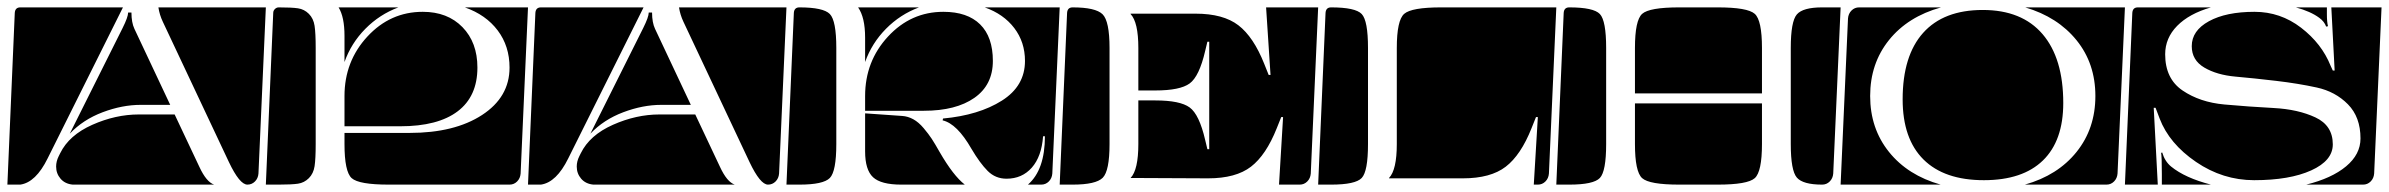

<svg xmlns="http://www.w3.org/2000/svg" viewBox="-20 -510 6470 520"><path d="M0 -10 20 -475Q21 -490 35 -490H313L109 -81Q77 -16 35 -10ZM409 -490H700L680 -40Q679 -27 670.5 -18.5Q662 -10 650 -10Q629 -10 600 -71L421 -451Q412 -470 409 -490ZM132 -59Q132 -73 139 -87L143 -95Q167 -144 230 -172Q293 -200 356 -200H453L520 -58Q539 -17 560 -10H177Q156 -12 144 -26Q132 -40 132 -59ZM169 -148 312 -434Q327 -464 327 -476H336Q336 -449 344 -432L441 -226H361Q311 -226 258 -206Q205 -186 169 -148Z M700 -10 720 -475Q720 -481 724.5 -485.5Q729 -490 735 -490Q770 -490 787 -487.5Q804 -485 816.5 -472.5Q829 -460 832 -440Q835 -420 835 -380V-120Q835 -80 832 -60Q829 -40 816.5 -27.5Q804 -15 787 -12.5Q770 -10 735 -10ZM913 -168V-250Q913 -344 975 -411Q1037 -478 1125 -478Q1192 -478 1232.5 -436.5Q1273 -395 1273 -327Q1273 -249 1219.5 -208.5Q1166 -168 1064 -168ZM913 -120V-150H1089Q1211 -150 1285.5 -198.5Q1360 -247 1360 -327Q1360 -385 1328 -427.5Q1296 -470 1239 -490H1410L1390 -40Q1389 -27 1380.5 -18.5Q1372 -10 1360 -10H1033Q952 -10 932.5 -27.5Q913 -45 913 -120ZM897 -490H1059Q1008 -471 969.5 -432Q931 -393 913 -342V-413Q913 -464 897 -490Z M1410 -10 1430 -475Q1431 -490 1445 -490H1723L1519 -81Q1487 -16 1445 -10ZM1819 -490H2110L2090 -40Q2089 -27 2080.5 -18.5Q2072 -10 2060 -10Q2039 -10 2010 -71L1831 -451Q1822 -470 1819 -490ZM1542 -59Q1542 -73 1549 -87L1553 -95Q1577 -144 1640 -172Q1703 -200 1766 -200H1863L1930 -58Q1949 -17 1970 -10H1587Q1566 -12 1554 -26Q1542 -40 1542 -59ZM1579 -148 1722 -434Q1737 -464 1737 -476H1746Q1746 -449 1754 -432L1851 -226H1771Q1721 -226 1668 -206Q1615 -186 1579 -148Z M2110 -10 2130 -475Q2131 -490 2145 -490Q2210 -490 2227.5 -472Q2245 -454 2245 -380V-120Q2245 -46 2227.5 -28Q2210 -10 2145 -10ZM2304 -490H2469Q2418 -471 2379.5 -432Q2341 -393 2323 -342V-408Q2323 -463 2304 -490ZM2533 -184 2534 -189Q2631 -198 2693.5 -237.5Q2756 -277 2756 -345Q2756 -396 2727 -434Q2698 -472 2647 -490H2850L2830 -40Q2829 -27 2820.5 -18.5Q2812 -10 2800 -10H2764Q2810 -50 2810 -141H2805Q2801 -86 2774.5 -56Q2748 -26 2706 -26Q2676 -26 2655 -47Q2634 -68 2611 -107Q2572 -175 2533 -184ZM2323 -100V-203L2423 -196Q2439 -195 2453.5 -187Q2468 -179 2481.5 -163Q2495 -147 2503.5 -134Q2512 -121 2525 -98Q2562 -34 2593 -10H2421Q2366 -10 2344.5 -30Q2323 -50 2323 -100ZM2323 -210V-250Q2323 -344 2385 -411Q2447 -478 2535 -478Q2600 -478 2634.5 -444Q2669 -410 2669 -345Q2669 -280 2619 -245Q2569 -210 2482 -210Z M3042 -28Q3063 -50 3063 -120V-238H3109Q3176 -238 3202 -219Q3228 -200 3244 -131L3250 -106H3255V-397H3250L3244 -372Q3228 -303 3202 -284Q3176 -265 3109 -265H3063V-380Q3063 -450 3042 -472V-473H3218Q3293 -473 3334 -441.5Q3375 -410 3404 -337L3416 -307H3421L3409 -490H3550L3530 -40Q3529 -27 3520.5 -18.5Q3512 -10 3500 -10H3444L3455 -193H3450L3438 -163Q3409 -90 3368 -58.5Q3327 -27 3252 -27ZM2850 -10 2870 -475Q2871 -490 2885 -490Q2947 -490 2966 -471.5Q2985 -453 2985 -380V-120Q2985 -47 2966.5 -28.5Q2948 -10 2885 -10Z M3742 -27V-28Q3763 -50 3763 -120V-380Q3763 -455 3783 -472.5Q3803 -490 3883 -490H4195L4175 -40Q4174 -27 4165.5 -18.5Q4157 -10 4145 -10H4134L4145 -193H4140L4128 -163Q4099 -90 4058 -58.5Q4017 -27 3942 -27ZM3550 -10 3570 -475Q3571 -490 3585 -490Q3651 -490 3668 -472Q3685 -454 3685 -380V-120Q3685 -46 3668 -28Q3651 -10 3585 -10Z M4408 -120V-230H4752V-120Q4752 -45 4732.5 -27.5Q4713 -10 4632 -10H4528Q4447 -10 4427.5 -27.5Q4408 -45 4408 -120ZM4830 -120V-380Q4830 -452 4846.5 -471Q4863 -490 4915 -490H4965L4945 -40Q4944 -27 4935.5 -18.5Q4927 -10 4915 -10Q4863 -10 4846.5 -29Q4830 -48 4830 -120ZM4408 -257V-380Q4408 -455 4427.5 -472.5Q4447 -490 4528 -490H4632Q4713 -490 4732.5 -472.5Q4752 -455 4752 -380V-257ZM4195 -10 4215 -475Q4216 -490 4230 -490Q4296 -490 4313 -472Q4330 -454 4330 -380V-120Q4330 -46 4313 -28Q4296 -10 4230 -10Z M4965 -10 4985 -460Q4986 -473 4994.5 -481.5Q5003 -490 5015 -490H5237Q5147 -465 5096 -401.5Q5045 -338 5045 -250Q5045 -162 5096 -98.5Q5147 -35 5236 -10ZM5464 -10Q5553 -35 5604 -98.5Q5655 -162 5655 -250Q5655 -338 5604 -401Q5553 -464 5465 -490H5735L5715 -40Q5714 -27 5705.5 -18.5Q5697 -10 5685 -10ZM5133 -241Q5133 -359 5188.5 -421Q5244 -483 5350 -483Q5456 -483 5512 -417.5Q5568 -352 5568 -231Q5568 -129 5513 -75.5Q5458 -22 5353 -22Q5246 -22 5189.5 -78Q5133 -134 5133 -241Z M5735 -10 5755 -475Q5756 -490 5770 -490H5968Q5909 -473 5876.5 -440Q5844 -407 5844 -363Q5844 -297 5891 -265Q5938 -233 6004.5 -227Q6071 -221 6137.5 -217.5Q6204 -214 6251 -192Q6298 -170 6298 -119Q6298 -75 6239.5 -48.5Q6181 -22 6085 -22Q6000 -22 5927.5 -71.5Q5855 -121 5829 -189L5818 -218H5813L5824 -10ZM5916 -385Q5916 -427 5962.5 -452.5Q6009 -478 6086 -478Q6156 -478 6212 -435Q6268 -392 6292 -332L6298 -319H6303L6294 -490H6430L6410 -40Q6409 -27 6400.5 -18.5Q6392 -10 6380 -10H6226Q6295 -27 6334 -59.5Q6373 -92 6373 -135Q6373 -193 6339 -227.5Q6305 -262 6254.5 -273Q6204 -284 6144.5 -291Q6085 -298 6034.5 -302.5Q5984 -307 5950 -327Q5916 -347 5916 -385ZM5833 -96 5836 -97Q5843 -73 5860 -59Q5898 -28 5968 -10H5835V-38Q5835 -86 5833 -96ZM6198 -490H6282V-472Q6282 -450 6285 -439L6280 -438Q6275 -452 6261 -462Q6238 -479 6198 -490Z"/></svg>

Font: PrimecolorB
Style: Medium
Weight: 500
Designer: gluk
Foundry: gluk
Version: Version 0.672